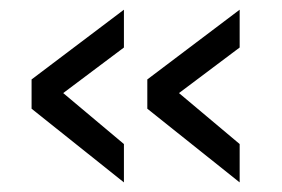

<svg xmlns="http://www.w3.org/2000/svg" viewBox="-20 -441 579 394"><path d="M282.3 -217.9V-278L471.8 -421.1V-343.5L347.3 -250L471.8 -145.4V-66.7ZM44.8 -217.9V-278L234.3 -421.1V-343.5L109.7 -250L234.3 -145.4V-66.7Z"/></svg>

Font: Titillium Web
Style: Bold
Weight: 700
Designer: Mohamed Gaber, Accademia di Belle Arti di Urbino
Foundry: Kief Type Foundry, Accademia di Belle Arti di Urbino
Version: Version 3.000